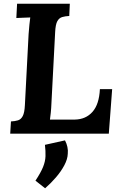

<svg xmlns="http://www.w3.org/2000/svg" viewBox="-20 -720 646 1034"><path d="M356 -700 353 -634Q331 -633 314.5 -628Q298 -623 288.5 -605.5Q279 -588 277 -547L257 -164Q256 -137 253.5 -113Q251 -89 249 -76H383Q442 -77 478 -117.5Q514 -158 518 -240H584L566 0H35L39 -66Q61 -67 77 -72Q93 -77 102.5 -95Q112 -113 114 -153L134 -536Q136 -563 138.5 -588Q141 -613 143 -626Q127 -625 103 -624.5Q79 -624 68 -623L72 -700ZM223 294 171 253Q200 209 212 179Q224 149 225 121.5Q226 94 222 60L330 36Q339 53 343 71.5Q347 90 345 108Q344 137 326.5 170Q309 203 281.5 235Q254 267 223 294Z"/></svg>

Font: Lora Italic
Style: Italic
Weight: 400
Italic angle: -3°
Designer: Olga Karpushina, Alexei Vanyashin (Cyrillic)
Foundry: Cyreal
Version: Version 2.210; ttfautohint (v1.8.1.43-b0c9)